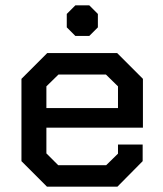

<svg xmlns="http://www.w3.org/2000/svg" viewBox="-20 -696 608 716"><path d="M60 -95V-402L156 -498H417L513 -402V-220H153V-124L197 -80H376L420 -123V-157H512V-95L418 0H155ZM420 -293V-374L375 -418H198L153 -374V-293ZM229 -594V-644L261 -676H313L345 -644V-594L313 -562H261Z"/></svg>

Font: Chakra Petch Medium
Style: Regular
Weight: 500
Designer: Katatrad Aksorn Co.,Ltd.
Foundry: Cadson Demak Co.,Ltd.
Version: Version 1.000; ttfautohint (v1.6)